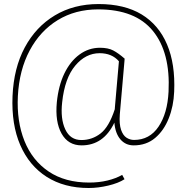

<svg xmlns="http://www.w3.org/2000/svg" viewBox="-20 -709 918 950"><path d="M418.5 221.2Q297.9 221.2 210.9 166Q124.5 110.8 80.3 9Q36.1 -92.8 42 -233.4Q47.9 -372.1 102.5 -474.1Q157.2 -576.2 251 -632.6Q344.7 -689 467.8 -689Q595.7 -689 680.7 -637.7Q765.6 -585.9 806.6 -489Q847.7 -392.1 841.8 -255.4Q838.9 -183.6 814.9 -123.5Q791 -63 747.6 -26.4Q704.1 10.3 641.6 10.3Q601.1 10.3 575.7 -19.5Q550.3 -49.3 545.9 -102.1Q492.2 10.3 383.8 10.3Q317.4 10.3 284.7 -47.9Q252 -106 261.2 -203.1Q269.5 -285.2 298.3 -345.2Q327.6 -405.8 373.3 -439.2Q418.9 -472.7 474.6 -472.7Q515.1 -472.7 540.5 -459.2Q565.9 -445.8 596.7 -418.9L595.7 -405.8L572.8 -143.1Q569.3 -94.7 579.1 -66.4Q588.9 -38.6 606.2 -27.6Q623.5 -16.6 643.1 -16.6Q720.2 -16.6 764.4 -82.3Q808.6 -147.9 814 -255.4Q823.7 -448.7 736.8 -555.7Q649.9 -662.6 465.8 -662.6Q352.5 -662.6 265.6 -609.4Q178.7 -556.2 127 -459.5Q75.2 -362.8 68.4 -233.4Q62 -108.9 101.1 -11.2Q140.1 85.4 221.2 139.9Q302.2 194.3 421.4 194.3Q469.7 194.3 512 184.1Q554.2 173.8 584.5 156.2L596.2 177.7Q565.9 197.3 515.9 209.2Q465.8 221.2 418.5 221.2ZM382.8 -16.1Q435.5 -16.1 477.5 -48.6Q519.5 -81.1 547.9 -168.5Q548.3 -170.9 548.3 -174.8Q548.3 -178.7 548.8 -181.2L568.4 -405.8Q533.7 -445.8 473.1 -445.8Q403.8 -445.8 352.1 -384Q300.3 -322.3 287.6 -203.1Q278.3 -121.6 303 -68.8Q327.6 -16.1 382.8 -16.1Z"/></svg>

Font: Suwannaphum Thin
Style: Regular
Weight: 100
Designer: Danh Hong
Version: Version 8.002; ttfautohint (v1.8.3)